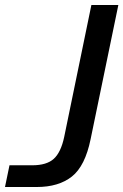

<svg xmlns="http://www.w3.org/2000/svg" viewBox="-51 -749 494 769"><path d="M-13 -87H78Q136 -87 164.5 -113Q193 -139 206 -200L315 -729H423L312 -192Q290 -84 237 -42Q184 0 96 0H-31Z"/></svg>

Font: Mona Sans Medium
Style: Italic
Weight: 500
Italic angle: -11.7°
Designer: Deni Anggara
Foundry: GitHub
Version: Version 2.000